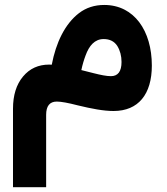

<svg xmlns="http://www.w3.org/2000/svg" viewBox="-20 -449 685 786"><path d="M406.7 -428.7C367.2 -428.7 332.5 -417.5 303.7 -395.5C245.6 -351.1 209 -273.9 191.9 -184.1C188.5 -184.6 185.1 -184.6 181.6 -184.6C137.2 -184.6 101.6 -168.5 74.2 -135.7C46.9 -103 33.2 -59.1 33.2 -3.9V317.4H168.9V21C168.9 -15.1 183.6 -33.2 212.4 -33.2C230.5 -33.2 259.3 -27.8 298.8 -17.6C355.5 -3.9 403.8 5.4 444.8 5.4C546.4 5.4 601.6 -63 601.6 -180.7C601.6 -322.8 529.3 -428.7 406.7 -428.7ZM404.3 -289.1C429.2 -289.1 447.8 -279.8 460 -261.2C471.7 -242.2 477.5 -220.2 477.5 -195.3C477.5 -156.7 462.9 -137.2 434.1 -137.2C416 -137.2 392.1 -142.1 363.3 -149.4C347.2 -153.3 328.6 -158.2 313 -162.1C317.4 -183.1 323.2 -203.1 330.6 -222.7C344.7 -261.2 367.2 -289.1 404.3 -289.1Z"/></svg>

Font: Estedad Bold
Style: Regular
Weight: 700
Designer: Amin Abedi
Version: Version 7.3